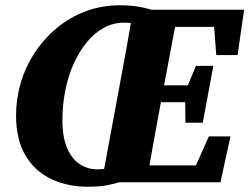

<svg xmlns="http://www.w3.org/2000/svg" viewBox="-20 -692 947 729"><path d="M439 -2Q415 6 386 11.5Q357 17 313 17Q236 17 174 -12.5Q112 -42 76.5 -102Q41 -162 41 -254Q41 -317 59 -378Q77 -439 112 -492Q147 -545 195.5 -585.5Q244 -626 305 -649Q366 -672 436 -672Q471 -672 500.5 -667.5Q530 -663 559 -654L551 -588Q534 -593 519.5 -597Q505 -601 488.5 -603.5Q472 -606 451 -606Q410 -606 374.5 -586.5Q339 -567 310 -532Q281 -497 260 -450.5Q239 -404 228 -349Q217 -294 217 -235Q217 -172 234.5 -130.5Q252 -89 282.5 -69Q313 -49 349 -49Q363 -49 378 -51Q393 -53 409 -57Q425 -61 440 -66ZM366 0 432 -356Q446 -430 459.5 -505Q473 -580 486 -655H657L590 -299Q576 -224 562.5 -149Q549 -74 536 0ZM469 0 475 -64H794L702 -15L773 -174H855L817 0ZM517 -304 523 -368H716L710 -304ZM574 -590 580 -655H907L882 -483H801L789 -643L852 -590ZM684 -226 683 -327 685 -348 724 -442H790L750 -226Z"/></svg>

Font: Source Serif 4 ExtraBold
Style: Italic
Weight: 800
Italic angle: -12°
Designer: Frank Grießhammer
Foundry: Adobe Systems Incorporated
Version: Version 4.004;hotconv 1.0.116;makeotfexe 2.5.65601